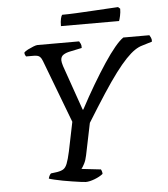

<svg xmlns="http://www.w3.org/2000/svg" viewBox="-58 -910 840 961"><g transform="rotate(-5 362.5 -429.0)"><path d="M334 0Q327 0 309.5 -2.5Q292 -5 268 -8.5Q244 -12 220.5 -16.5Q197 -21 178 -25.5Q159 -30 151 -33Q153 -41 156 -47Q159 -53 164 -58L195 -62Q214 -65 226 -72Q238 -79 246 -99Q254 -119 263 -160L293 -306L173 -622Q168 -636 159.5 -644Q151 -652 129 -652H91Q89 -654 86.5 -659.5Q84 -665 84 -672Q90 -679 104 -686Q118 -693 132 -698.5Q146 -704 153 -704H362Q366 -698 369.5 -690.5Q373 -683 372 -670L315 -658Q293 -654 279 -645Q265 -636 265 -617Q265 -613 266.5 -605Q268 -597 271 -588L350 -362H353Q387 -426 420.5 -482.5Q454 -539 484.5 -585Q515 -631 540.5 -661.5Q566 -692 584 -704H715Q718 -699 722 -691Q726 -683 725 -671L676 -656Q657 -651 637 -637.5Q617 -624 592.5 -598.5Q568 -573 537.5 -532.5Q507 -492 468.5 -433Q430 -374 380 -293L347 -133Q342 -108 333 -91Q324 -74 318 -67L415 -56Q416 -55 418.5 -48Q421 -41 421 -33Q405 -20 379 -10Q353 0 334 0ZM278 -788Q278 -811 281.5 -825.5Q285 -840 289 -844Q319 -844 359.5 -846Q400 -848 442 -850.5Q484 -853 518.5 -855Q553 -857 571 -858L581 -849Q581 -831 577 -813Q573 -795 570 -788Z"/></g></svg>

Font: Texturina 12pt
Style: Italic
Weight: 400
Italic angle: -11°
Designer: Guillermo Torres Carreño
Foundry: Omnibus-Type
Version: Version 1.002